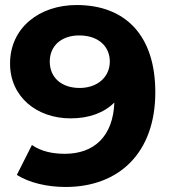

<svg xmlns="http://www.w3.org/2000/svg" viewBox="-20 -732 677 764"><path d="M285 -712C137 -712 20 -622 20 -479C20 -347 126 -261 261 -261C334 -261 394 -283 435 -324C430 -189 354 -120 238 -120C190 -120 145 -129 107 -155L47 -36C96 -5 167 12 241 12C453 12 598 -123 598 -365C598 -591 479 -712 285 -712ZM297 -382C225 -382 178 -423 178 -487C178 -551 226 -591 295 -591C372 -591 417 -547 417 -487C417 -426 368 -382 297 -382Z"/></svg>

Font: Talent SemiBold
Style: Bold
Weight: 700
Designer: Mike Powis
Version: Version 1.001;hotconv 1.0.109;makeotfexe 2.5.65596